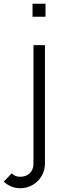

<svg xmlns="http://www.w3.org/2000/svg" viewBox="-95 -749 324 1021"><path d="M12 191Q44 191 63.5 172Q83 153 83 121V-509H144V121Q144 156 126.5 186.5Q109 217 78.5 234.5Q48 252 12 252Q-13 252 -35.5 242.5Q-58 233 -75 217L-33 173Q-23 182 -12.5 186.5Q-2 191 12 191ZM78 -729H147V-660H78Z"/></svg>

Font: SUIT Light
Style: Regular
Weight: 300
Designer: Sunn Youn; Korean Glyphs from Source Han Sans (Sandoll Communications; Soo-young Jang, Joo-yeon Kang)
Foundry: Sunn
Version: Version 1.006